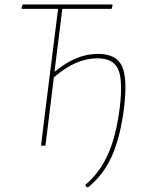

<svg xmlns="http://www.w3.org/2000/svg" viewBox="-20 -657 655 866"><path d="M165 0 189 -195 242 -617H79L77 -621L82 -637H486L488 -633L483 -617H261L226 -335H229Q323 -414 422 -414Q504 -414 530 -359Q556 -304 539 -167Q522 -35 483.5 49.5Q445 134 376 189L366 182V176Q431 120 467.5 38Q504 -44 520 -170Q535 -295 513 -344.5Q491 -394 419 -394Q321 -394 223 -308L209 -195L185 0Z"/></svg>

Font: Alegreya Sans SC Thin
Style: Italic
Weight: 100
Italic angle: -7°
Designer: Juan Pablo del Peral
Foundry: Huerta Tipografica
Version: Version 2.007